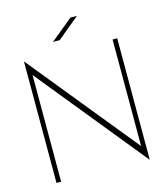

<svg xmlns="http://www.w3.org/2000/svg" viewBox="-136 -1047 1002 1161"><g transform="rotate(-15 365.5 -466.5)"><path d="M627 -750H656V11L104 -668V0H75V-761L627 -83ZM415 -944H456L317 -829H275Z"/></g></svg>

Font: Poiret One
Style: Regular
Weight: 400
Designer: Denis Masharov
Foundry: Denis Masharov
Version: Version 1.001